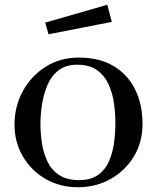

<svg xmlns="http://www.w3.org/2000/svg" viewBox="-20 -784 660 807"><path d="M465 -266Q465 -307 459 -350Q453 -393 436 -430Q419 -467 387.5 -489.5Q356 -512 304 -512Q256 -512 225.5 -488Q195 -464 179 -425.5Q163 -387 156.5 -344.5Q150 -302 150 -264Q150 -222 156.5 -180.5Q163 -139 180 -104Q197 -69 229 -48Q261 -27 312 -27Q362 -27 392.5 -49Q423 -71 438.5 -107Q454 -143 459.5 -185Q465 -227 465 -266ZM579 -262Q579 -186 542.5 -126Q506 -66 444.5 -31.5Q383 3 307 3Q232 3 172 -31.5Q112 -66 76.5 -126Q41 -186 41 -260Q41 -337 76 -401Q111 -465 172 -503.5Q233 -542 311 -542Q397 -542 456.5 -507Q516 -472 547.5 -409Q579 -346 579 -262ZM450 -692 184 -640 170 -689 431 -764Z"/></svg>

Font: Kaisei Tokumin Medium
Style: Regular
Weight: 500
Designer: Font-Kai, 金井和夫
Foundry: KAZUO KANAI
Version: Version 5.003